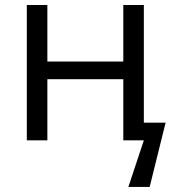

<svg xmlns="http://www.w3.org/2000/svg" viewBox="-20 -554 693 758"><path d="M167 -534.2V-311H466.8V-534.2H547.9V-69.8H633.8L570.8 184.1H486.8L547.9 0H466.8V-241.2H167V0H85.9V-534.2Z"/></svg>

Font: HunimalSansv1.5
Style: Regular
Weight: 400
Foundry: Ascender Corporation
Version: Version 1.10